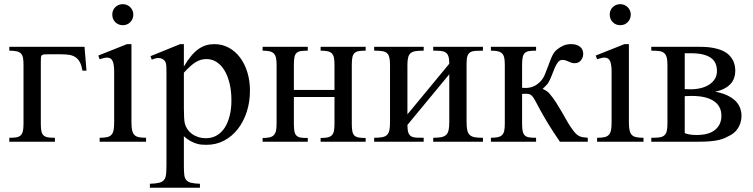

<svg xmlns="http://www.w3.org/2000/svg" viewBox="-20 -668 3548 905"><path d="M368.7 -335Q364.7 -358.9 356.9 -374Q349.1 -389.2 336.9 -397.7Q324.7 -406.2 307.9 -409.2Q291 -412.1 269 -412.1H210.9Q196.3 -412.1 188.5 -411.6Q180.7 -411.1 177 -407.5Q173.3 -403.8 172.9 -396Q172.4 -388.2 172.4 -373.5V-84.5Q172.4 -62 175.3 -49.1Q178.2 -36.1 185.8 -29.3Q193.4 -22.5 206.3 -20.5Q219.2 -18.6 238.8 -18.6V0H23.9V-18.6Q43 -18.6 55.9 -20.5Q68.8 -22.5 76.7 -29.3Q84.5 -36.1 87.6 -49.1Q90.8 -62 90.8 -84.5V-360.8Q90.8 -381.3 88.6 -394.5Q86.4 -407.7 79.3 -415.3Q72.3 -422.9 59.1 -426Q45.9 -429.2 23.9 -429.2V-447.3H378.4L387.7 -335Z M608.4 -599.6Q608.4 -578.6 594.5 -564Q580.6 -549.3 559.1 -549.3Q537.6 -549.3 523.4 -563.5Q509.3 -577.6 509.3 -599.6Q509.3 -610.4 513.2 -619.4Q517.1 -628.4 523.9 -634.8Q530.8 -641.1 539.8 -644.8Q548.8 -648.4 559.1 -648.4Q569.3 -648.4 578.4 -644.5Q587.4 -640.6 594 -634Q600.6 -627.4 604.5 -618.7Q608.4 -609.9 608.4 -599.6ZM449.7 0V-18.6Q470.7 -18.6 484.1 -21.5Q497.6 -24.4 505.1 -32.5Q512.7 -40.5 515.4 -54.9Q518.1 -69.3 518.1 -91.8V-331.1Q518.1 -363.3 511 -379.9Q503.9 -396.5 484.4 -396.5Q477.5 -396.5 469.2 -394.5Q460.9 -392.6 449.7 -388.7L443.4 -406.2L578.6 -460H599.6V-91.8Q599.6 -69.3 602.5 -54.9Q605.5 -40.5 613 -32.5Q620.6 -24.4 634 -21.5Q647.5 -18.6 668.5 -18.6V0Z M1070.8 -194.3Q1070.8 -238.3 1062.3 -274.2Q1053.7 -310.1 1038.3 -335.7Q1022.9 -361.3 1001.2 -375.5Q979.5 -389.6 953.1 -389.6Q938.5 -389.6 925.8 -385.7Q913.1 -381.8 900.4 -373.8Q887.7 -365.7 874.8 -353.8Q861.8 -341.8 846.7 -325.2V-157.7Q846.7 -105.5 851.1 -86.4Q854 -73.7 862.1 -61Q870.1 -48.3 882.6 -38.6Q895 -28.8 912.4 -22.7Q929.7 -16.6 951.2 -16.6Q979.5 -16.6 1002 -29.8Q1024.4 -43 1039.6 -66.7Q1054.7 -90.3 1062.7 -122.8Q1070.8 -155.3 1070.8 -194.3ZM1158.2 -240.7Q1158.2 -188 1143.3 -141.6Q1128.4 -95.2 1101.3 -60.3Q1074.2 -25.4 1036.6 -5.4Q999 14.6 953.1 14.6Q942.4 14.6 930.2 13.7Q918 12.7 904.8 8.5Q891.6 4.4 877 -3.7Q862.3 -11.7 846.7 -25.9V111.8Q846.7 138.2 848.4 154.5Q850.1 170.9 857.7 180.2Q865.2 189.5 880.4 193.4Q895.5 197.3 922.4 198.2V216.8H686.5V198.2Q713.9 197.3 729.5 193.6Q745.1 189.9 752.9 180.4Q760.7 170.9 762.7 154.1Q764.6 137.2 764.6 109.4V-315.9Q764.6 -334 764.4 -346.2Q764.2 -358.4 762.7 -366.5Q761.2 -374.5 757.8 -379.4Q754.4 -384.3 748 -388.7Q740.7 -393.6 728.8 -394.5Q716.8 -395.5 695.3 -386.7L689.5 -403.3L829.1 -460H846.7V-354.5Q863.8 -383.8 880.9 -404.1Q897.9 -424.3 915.5 -436.8Q933.1 -449.2 951.7 -454.6Q970.2 -460 990.7 -460Q1027.8 -460 1058.6 -443.1Q1089.4 -426.3 1111.6 -396.7Q1133.8 -367.2 1146 -327.1Q1158.2 -287.1 1158.2 -240.7Z M1491.2 0V-17.6Q1511.2 -17.6 1523.9 -20.3Q1536.6 -22.9 1543.9 -30.3Q1551.3 -37.6 1554 -50.5Q1556.6 -63.5 1556.6 -83.5V-210.9H1365.2V-83.5Q1365.2 -61 1367.9 -48.1Q1370.6 -35.2 1377.9 -28.3Q1385.3 -21.5 1397.9 -19.5Q1410.6 -17.6 1430.7 -17.6V0H1217.8V-17.6Q1237.8 -17.6 1250.5 -20.5Q1263.2 -23.4 1270.5 -31Q1277.8 -38.6 1280.8 -51.3Q1283.7 -64 1283.7 -83.5V-362.8Q1283.7 -382.8 1280.8 -395.8Q1277.8 -408.7 1270.5 -416Q1263.2 -423.3 1250.5 -426.3Q1237.8 -429.2 1217.8 -429.2V-447.3H1430.7V-429.2Q1410.6 -429.2 1397.9 -427.2Q1385.3 -425.3 1377.9 -418.5Q1370.6 -411.6 1367.9 -398.4Q1365.2 -385.3 1365.2 -362.8V-244.1H1556.6V-362.8Q1556.6 -383.3 1554 -396.2Q1551.3 -409.2 1543.9 -416.5Q1536.6 -423.8 1523.9 -426.5Q1511.2 -429.2 1491.2 -429.2V-447.3H1703.6V-429.2Q1683.6 -429.2 1670.9 -427Q1658.2 -424.8 1650.9 -417.7Q1643.6 -410.6 1640.9 -397.5Q1638.2 -384.3 1638.2 -362.8V-83.5Q1638.2 -62 1640.9 -48.8Q1643.6 -35.6 1650.9 -28.8Q1658.2 -22 1670.9 -19.8Q1683.6 -17.6 1703.6 -17.6V0Z M2022 0V-18.6Q2045.4 -18.6 2060.1 -21.5Q2074.7 -24.4 2083.3 -32.7Q2091.8 -41 2094.7 -55.7Q2097.7 -70.3 2097.7 -93.8V-317.9L1900.4 -79.1Q1900.4 -56.2 1904.5 -43.7Q1908.7 -31.2 1918 -25.6Q1927.2 -20 1941.9 -19.3Q1956.5 -18.6 1977.1 -18.6V0H1743.7V-18.6Q1767.6 -18.6 1782.2 -21.5Q1796.9 -24.4 1804.9 -32.7Q1813 -41 1815.7 -55.7Q1818.4 -70.3 1818.4 -93.8V-361.8Q1818.4 -384.8 1814.9 -398.2Q1811.5 -411.6 1803 -418.5Q1794.4 -425.3 1780 -427.2Q1765.6 -429.2 1743.7 -429.2V-447.3H1977.1V-429.2Q1955.1 -429.2 1940.4 -427.2Q1925.8 -425.3 1916.7 -418.5Q1907.7 -411.6 1904.1 -398.2Q1900.4 -384.8 1900.4 -361.8V-128.9L2097.7 -367.7Q2097.7 -390.1 2093.5 -402.6Q2089.4 -415 2080.3 -420.9Q2071.3 -426.8 2056.9 -428Q2042.5 -429.2 2022 -429.2V-447.3H2256.3V-429.2Q2234.9 -429.2 2220.2 -428.2Q2205.6 -427.2 2196.3 -421.4Q2187 -415.5 2183.1 -403.1Q2179.2 -390.6 2179.2 -367.7V-93.8Q2179.2 -69.8 2182.4 -54.9Q2185.5 -40 2194.1 -32Q2202.6 -23.9 2217.5 -21.2Q2232.4 -18.6 2256.3 -18.6V0Z M2619.1 0Q2585 -49.8 2563 -86.2Q2541 -122.6 2527.3 -147.7Q2513.7 -172.9 2505.6 -188.2Q2497.6 -203.6 2491.2 -211.9Q2484.9 -220.2 2477.8 -223.1Q2470.7 -226.1 2458.5 -226.1Q2456.1 -226.1 2452.9 -225.8Q2449.7 -225.6 2447.3 -225.6Q2444.3 -225.1 2440.9 -225.1V-84.5Q2440.9 -62 2443.8 -49.1Q2446.8 -36.1 2454.1 -29.3Q2461.4 -22.5 2474.1 -20.5Q2486.8 -18.6 2506.8 -18.6V0H2293.9V-18.6Q2314 -18.6 2326.7 -21.5Q2339.4 -24.4 2346.7 -31.7Q2354 -39.1 2356.7 -51.8Q2359.4 -64.5 2359.4 -84.5V-362.8Q2359.4 -382.8 2356.7 -395.8Q2354 -408.7 2346.7 -416Q2339.4 -423.3 2326.7 -426.3Q2314 -429.2 2293.9 -429.2V-447.3H2506.8V-429.2Q2486.8 -429.2 2474.1 -427.2Q2461.4 -425.3 2454.1 -418.5Q2446.8 -411.6 2443.8 -398.4Q2440.9 -385.3 2440.9 -362.8V-254.4Q2443.8 -253.9 2446.8 -253.9Q2449.2 -253.4 2451.7 -253.4H2456.5Q2475.6 -253.4 2491.7 -259.5Q2507.8 -265.6 2523.4 -280.3Q2538.6 -293.9 2547.6 -315.2Q2556.6 -336.4 2564.5 -358.6Q2572.3 -380.9 2581.3 -401.4Q2590.3 -421.9 2605 -434.1Q2619.6 -446.3 2635.5 -453.1Q2651.4 -460 2672.4 -460Q2697.8 -460 2713.4 -448Q2729 -436 2729 -414.1Q2729 -405.8 2726.3 -397.9Q2723.6 -390.1 2718.5 -383.8Q2713.4 -377.4 2706.1 -373.8Q2698.7 -370.1 2689 -370.1Q2679.7 -370.1 2672.9 -372.6Q2666 -375 2659.7 -377.9Q2653.3 -380.9 2646.5 -383.3Q2639.6 -385.7 2630.9 -385.7Q2618.7 -385.7 2610.1 -374.8Q2601.6 -363.8 2594.5 -347.4Q2587.4 -331.1 2580.6 -312.3Q2573.7 -293.5 2564.5 -278.3Q2562.5 -274.4 2558.1 -269.8Q2553.7 -265.1 2549.3 -260.3Q2543.9 -254.9 2537.6 -249Q2543 -247.1 2548.8 -243.7Q2554.2 -240.7 2560.3 -236.1Q2566.4 -231.4 2572.3 -224.1Q2587.9 -205.6 2601.6 -184.1Q2615.2 -162.6 2627.4 -141.6Q2639.6 -120.6 2650.4 -101.3Q2661.1 -82 2671.4 -67.4Q2683.1 -50.3 2691.4 -41.3Q2699.7 -32.2 2708 -27.6Q2716.3 -22.9 2726.1 -21.5Q2735.8 -20 2750.5 -18.6V0Z M2953.1 -599.6Q2953.1 -578.6 2939.2 -564Q2925.3 -549.3 2903.8 -549.3Q2882.3 -549.3 2868.2 -563.5Q2854 -577.6 2854 -599.6Q2854 -610.4 2857.9 -619.4Q2861.8 -628.4 2868.7 -634.8Q2875.5 -641.1 2884.5 -644.8Q2893.6 -648.4 2903.8 -648.4Q2914.1 -648.4 2923.1 -644.5Q2932.1 -640.6 2938.7 -634Q2945.3 -627.4 2949.2 -618.7Q2953.1 -609.9 2953.1 -599.6ZM2794.4 0V-18.6Q2815.4 -18.6 2828.9 -21.5Q2842.3 -24.4 2849.9 -32.5Q2857.4 -40.5 2860.1 -54.9Q2862.8 -69.3 2862.8 -91.8V-331.1Q2862.8 -363.3 2855.7 -379.9Q2848.6 -396.5 2829.1 -396.5Q2822.3 -396.5 2814 -394.5Q2805.7 -392.6 2794.4 -388.7L2788.1 -406.2L2923.3 -460H2944.3V-91.8Q2944.3 -69.3 2947.3 -54.9Q2950.2 -40.5 2957.8 -32.5Q2965.3 -24.4 2978.8 -21.5Q2992.2 -18.6 3013.2 -18.6V0Z M3359.4 -333Q3359.4 -352.1 3353.3 -367.4Q3347.2 -382.8 3332.8 -393.8Q3318.4 -404.8 3294.9 -410.9Q3271.5 -417 3236.3 -417H3207.5V-248L3235.4 -247.1Q3260.7 -247.1 3283.4 -252.7Q3306.2 -258.3 3323 -269.3Q3339.8 -280.3 3349.6 -296.1Q3359.4 -312 3359.4 -333ZM3380.4 -122.1Q3380.4 -168 3344.2 -191.9Q3308.1 -215.8 3241.2 -215.8Q3235.4 -215.8 3229.5 -215.6Q3223.6 -215.3 3218.8 -215.3Q3213.4 -214.8 3207.5 -214.8V-40.5Q3217.3 -36.6 3230 -34.2Q3242.7 -31.7 3263.2 -31.7Q3321.8 -31.7 3351.1 -56.4Q3380.4 -81.1 3380.4 -122.1ZM3475.1 -122.1Q3475.1 -110.4 3472.4 -97.7Q3469.7 -85 3463.6 -72.8Q3457.5 -60.5 3448 -50Q3438.5 -39.6 3424.8 -31.7Q3411.1 -24.4 3398.4 -18.3Q3385.7 -12.2 3368.9 -8.3Q3352.1 -4.4 3328.9 -2.2Q3305.7 0 3272 0H3049.8V-18.6Q3071.8 -18.6 3086.4 -20.3Q3101.1 -22 3109.9 -28.8Q3118.7 -35.6 3122.3 -48.6Q3126 -61.5 3126 -84.5V-361.8Q3126 -385.3 3122.1 -398.7Q3118.2 -412.1 3109.4 -418.9Q3100.6 -425.8 3085.9 -427.5Q3071.3 -429.2 3049.8 -429.2V-447.3H3279.3Q3316.4 -447.3 3343.5 -441.9Q3370.6 -436.5 3388.9 -427.5Q3407.2 -418.5 3418.5 -406.5Q3429.7 -394.5 3435.8 -381.8Q3441.9 -369.1 3443.8 -356.4Q3445.8 -343.8 3445.8 -333Q3445.8 -316.4 3440.4 -301Q3435.1 -285.6 3423.8 -272.9Q3412.6 -260.3 3394.5 -250.7Q3376.5 -241.2 3351.1 -235.8Q3385.3 -229.5 3408.9 -218Q3432.6 -206.5 3447.3 -191.7Q3461.9 -176.8 3468.5 -158.9Q3475.1 -141.1 3475.1 -122.1Z"/></svg>

Font: Doulos SIL
Style: Regular
Weight: 400
Designer: Walt Agee, Victor Gaultney, Peter Martin, Debbi Hosken
Foundry: SIL International
Version: Version 4.110; 2011; Maintenance release